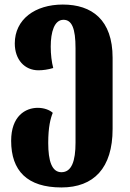

<svg xmlns="http://www.w3.org/2000/svg" viewBox="-20 -570 570 844"><path d="M250 254C392 254 475 169 475 -3V-316C475 -483 384 -550 256 -550C134 -550 45 -485 45 -379C45 -308 88 -261 149 -261C168 -261 191 -264 214 -271C207 -298 203 -330 203 -365C203 -430 219 -483 259 -483C296 -483 312 -445 312 -358V57C312 138 295 187 250 187C208 187 192 138 192 58C192 -11 202 -50 212 -74C198 -87 173 -96 146 -96C92 -96 29 -60 29 49C29 181 100 254 250 254Z"/></svg>

Font: Noto Serif Georgian ExtraCondensed Black
Style: Regular
Weight: 900
Width: 2
Designer: Monotype Design Team, Akaki Razmadze
Foundry: Google LLC
Version: Version 2.003